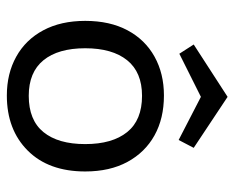

<svg xmlns="http://www.w3.org/2000/svg" viewBox="-82 -588 685 561"><g transform="rotate(90 260.5 -307.5)"><path d="M259 -444Q326 -444 375.5 -416.5Q425 -389 453 -337.5Q481 -286 481 -214Q481 -107 420 -46Q359 15 259 15Q195 15 145.5 -12.5Q96 -40 68.5 -91.5Q41 -143 41 -214Q41 -286 68.5 -337.5Q96 -389 145.5 -416.5Q195 -444 259 -444ZM260 -380Q191 -380 156 -336.5Q121 -293 121 -214Q121 -135 156 -92Q191 -49 260 -49Q331 -49 366 -92Q401 -135 401 -214Q401 -293 366 -336.5Q331 -380 260 -380ZM263 -630 412 -531 389 -487 263 -552 137 -489 110 -531Z"/></g></svg>

Font: Podkova
Style: Regular
Weight: 400
Designer: Ilya Yudin
Foundry: Cyreal (www.cyreal.org)
Version: Version 2.103